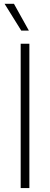

<svg xmlns="http://www.w3.org/2000/svg" viewBox="-20 -964 256 984"><path d="M86 0V-740H130.5V0ZM89 -807 3.5 -944.5H51.5L128 -807Z"/></svg>

Font: Encode Sans SemiCondensed SemiCondensed ExtraLight
Style: Regular
Weight: 200
Width: 4
Designer: Multiple Designers
Foundry: Impallari Type
Version: Version 3.000; ttfautohint (v1.8.3) -l 8 -r 50 -G 200 -x 14 